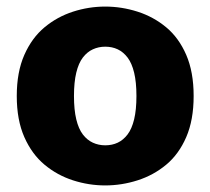

<svg xmlns="http://www.w3.org/2000/svg" viewBox="-20 -552 639 584"><path d="M300 12Q250 12 202 -3.5Q154 -19 115.5 -51Q77 -83 54 -135Q31 -187 31 -260Q31 -333 54 -385Q77 -437 115.5 -469Q154 -501 202 -516.5Q250 -532 300 -532Q350 -532 398.5 -516.5Q447 -501 485.5 -469Q524 -437 546.5 -385Q569 -333 569 -260Q569 -187 546.5 -135Q524 -83 485.5 -51Q447 -19 398.5 -3.5Q350 12 300 12ZM300 -110Q321 -110 338 -118Q355 -126 368 -143Q381 -160 388 -189Q395 -218 395 -260Q395 -302 388 -331Q381 -360 368 -377Q355 -394 338 -402Q321 -410 300 -410Q280 -410 262.5 -402Q245 -394 232 -377Q219 -360 212 -331Q205 -302 205 -260Q205 -218 212 -189Q219 -160 232 -143Q245 -126 262.5 -118Q280 -110 300 -110Z"/></svg>

Font: Murecho Thin
Style: Bold
Weight: 700
Version: Version 1.010